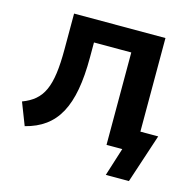

<svg xmlns="http://www.w3.org/2000/svg" viewBox="-100 -640 878 874"><g transform="rotate(15 339.0 -203.0)"><path d="M582 132.8 658.2 -98.1H574.2V-539.1H143.6V-371.1C143.6 -191.4 112.3 -127 18.1 -91.3L59.1 14.2C204.6 -22.9 265.1 -131.8 265.1 -365.2V-435.5H440.9V0H515.1L473.1 132.8Z"/></g></svg>

Font: Winston SemiBold
Style: Regular
Weight: 600
Designer: Vernon Adams, Kim Jin-seong, David Berlow, Cristiano Sobral
Foundry: The Winston Project Authors
Version: Version 3.004